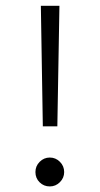

<svg xmlns="http://www.w3.org/2000/svg" viewBox="-20 -653 349 672"><path d="M123 -632.8H188L180.7 -210.9H129.9ZM104 -50.8Q104 -71.8 118.9 -86.7Q133.8 -101.6 154.3 -101.6Q174.8 -101.6 189.7 -86.7Q204.6 -71.8 204.6 -50.8Q204.6 -30.3 189.7 -15.4Q174.8 -0.5 154.3 -0.5Q133.3 -0.5 118.7 -14.9Q104 -29.3 104 -50.8Z"/></svg>

Font: Vazir Thin WOL
Style: Thin-WOL
Weight: 100
Designer: Saber Rastikerdar
Foundry: Saber Rastikerdar
Version: Version 30.0.0